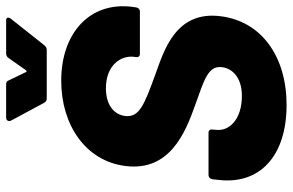

<svg xmlns="http://www.w3.org/2000/svg" viewBox="-180 -742 931 610"><g transform="rotate(-90 285.0 -437.5)"><path d="M206 -868 263 -762C266 -757 270 -754 276 -754H431C437 -754 442 -757 446 -762L530 -868C536 -876 534 -883 525 -883H420C414 -883 409 -881 405 -875L367 -821C364 -817 361 -817 360 -821L334 -875C332 -881 328 -883 322 -883H216C207 -883 203 -876 206 -868ZM256 8C409 8 522 -71 538 -202C556 -346 426 -382 353 -409C253 -445 216 -461 221 -505C226 -543 259 -566 309 -566C381 -566 414 -520 409 -477L408 -470C407 -463 411 -458 418 -458H553C560 -458 565 -463 566 -470L568 -484C584 -618 484 -708 333 -708C191 -708 77 -629 62 -503C45 -364 166 -314 257 -282C334 -254 382 -242 376 -197C373 -169 348 -134 285 -134C209 -134 172 -175 177 -216L178 -228C179 -235 175 -240 168 -240H33C27 -240 21 -235 20 -228L18 -209C2 -77 94 8 256 8Z"/></g></svg>

Font: Barlow ExtraBold
Style: Italic
Weight: 800
Italic angle: -7°
Designer: Jeremy Tribby
Foundry: Tribby Type
Version: Version 1.422;hotconv 1.0.109;makeotfexe 2.5.65596